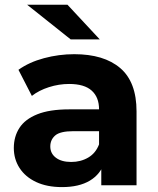

<svg xmlns="http://www.w3.org/2000/svg" viewBox="-20 -771 657 799"><path d="M401.5 0V-104.8L392.2 -128.4V-316.1Q392.2 -366.3 361.6 -393.9Q331.1 -421.6 267.6 -421.6Q225.2 -421.6 183.6 -408.3Q142 -395 112.6 -371.9L56.8 -480.5Q101.2 -512.3 163.1 -528.9Q225 -545.5 289 -545.5Q412.5 -545.5 480.3 -487.7Q548.2 -429.8 548.2 -307.3V0ZM238.1 7.6Q175.3 7.6 130.3 -13.6Q85.3 -34.8 61.4 -71.8Q37.5 -108.8 37.5 -155.2Q37.5 -202.7 60.9 -238.8Q84.2 -274.9 135.2 -295.4Q186.2 -315.9 268.2 -315.9H410.5V-225.1H285.5Q230.2 -225.1 209.7 -207.2Q189.3 -189.4 189.3 -161.6Q189.3 -132.3 212.6 -114.7Q235.8 -97 276.5 -97Q315.8 -97 347.1 -115.3Q378.3 -133.5 392.2 -170.2L415.7 -97.7Q399.1 -46.4 354.1 -19.4Q309.1 7.6 238.1 7.6ZM274.2 -607 92.9 -751.3H260.8L395.2 -607Z"/></svg>

Font: Montserrat Thin
Style: Regular
Weight: 100
Designer: Julieta Ulanovsky
Foundry: Julieta Ulanovsky
Version: Version 9.000